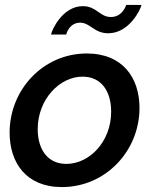

<svg xmlns="http://www.w3.org/2000/svg" viewBox="-20 -749 622 779"><path d="M305 -657C346 -657 362 -614 419 -614C505 -614 551 -712 554 -729H492C491 -725 476 -680 430 -680C384 -680 372 -724 316 -724C235 -724 191 -630 187 -609H249C249 -613 262 -657 305 -657ZM19 -211C19 -89 86 10 231 10C410 10 546 -138 546 -311C546 -433 478 -532 332 -532C155 -532 19 -385 19 -211ZM431 -296C431 -174 343 -84 249 -84C174 -84 133 -142 133 -225C133 -346 222 -438 315 -438C391 -438 431 -379 431 -296Z"/></svg>

Font: FIGSv2-sans-serif SmBold Italic
Style: Regular
Weight: 600
Italic angle: -12°
Designer: Matt McInerney, Pablo Impallari, Rodrigo Fuenzalida
Foundry: Matt McInerney, Pablo Impallari, Rodrigo Fuenzalida
Version: Version 4.020;hotconv 1.0.109;makeotfexe 2.5.65596